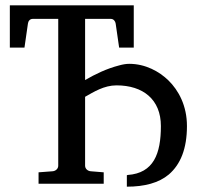

<svg xmlns="http://www.w3.org/2000/svg" viewBox="-20 -691 761 722"><path d="M457 -32V11C523 11 577 -3 615 -35C659 -73 683 -132 683 -217C683 -293 652 -351 613 -389C579 -422 527 -451 466 -451C455 -451 442 -449 428 -445C381 -433 338 -412 300 -390V-620H397C407 -620 414 -611 415 -602L428 -512H483V-671H17V-512H72L85 -602C86 -611 92 -620 103 -620H199V-68C199 -56 189 -48 178 -47L125 -43V0H370V-43L321 -47C310 -48 300 -56 300 -68V-327C332 -345 371 -370 418 -370C518 -370 585 -317 585 -217C585 -113 558 -40 460 -33Z"/></svg>

Font: Veleka
Style: Regular
Weight: 400
Designer: Stefan Peev, Context Ltd, 2016; SIL International, 1997-2014.
Foundry: Stefan Peev, Context Ltd, 2016
Version: Version 1.000